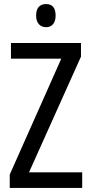

<svg xmlns="http://www.w3.org/2000/svg" viewBox="-20 -926 450 946"><path d="M385 0H28V-66L282 -637H34V-714H379V-647L123 -77H385ZM207 -906Q254 -906 254 -849Q254 -822 241.5 -807Q229 -792 207 -792Q185 -792 171.5 -807Q158 -822 158 -849Q158 -878 171 -892Q184 -906 207 -906Z"/></svg>

Font: Avrile Sans Condensed
Style: Regular
Weight: 400
Width: 3
Designer: Monotype Design Team
Foundry: Monotype Imaging Inc.
Version: Version 2.001;September 10, 2019;FontCreator 11.5.0.2425 64-